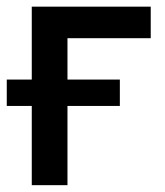

<svg xmlns="http://www.w3.org/2000/svg" viewBox="-32 -542 484 562"><path d="M409.2 -522.5V-430.2H165.5V0H61V-522.5ZM-12.2 -231.9V-309.1H318.8V-231.9Z"/></svg>

Font: Inter 28pt Medium
Style: Regular
Weight: 500
Designer: Rasmus Andersson
Foundry: rsms
Version: Version 4.001;git-66647c0bb